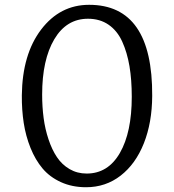

<svg xmlns="http://www.w3.org/2000/svg" viewBox="-20 -766 719 794"><path d="M335.9 8.3Q278.3 8.3 232.2 -12.7Q186 -33.7 156 -69.3Q126 -105 106.2 -154.3Q86.4 -203.6 78.1 -257.6Q69.8 -311.5 70.3 -372.1Q72.3 -541.5 150.1 -643.8Q228 -746.1 348.6 -746.1Q611.8 -746.1 609.4 -369.1Q608.9 -259.3 575 -173.6Q541 -87.9 479 -39.8Q417 8.3 335.9 8.3ZM338.4 -48.3Q426.8 -48.3 475.8 -133.5Q524.9 -218.8 524.9 -365.7Q524.9 -436 515.4 -492.4Q505.9 -548.8 485.4 -594Q464.8 -639.2 429 -663.8Q393.1 -688.5 343.8 -688.5Q254.9 -688.5 204.6 -603.8Q154.3 -519 154.3 -375Q154.3 -324.2 160.4 -278.1Q166.5 -231.9 180.7 -189.5Q194.8 -147 215.6 -116Q236.3 -85 267.8 -66.7Q299.3 -48.3 338.4 -48.3Z"/></svg>

Font: HaufeMerriweatherSansLt
Style: Regular
Weight: 300
Designer: Eben Sorkin
Foundry: Eben Sorkin
Version: Version 1.56